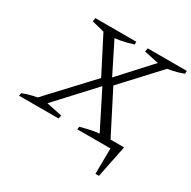

<svg xmlns="http://www.w3.org/2000/svg" viewBox="-190 -832 1188 1192"><g transform="rotate(30 403.5 -235.5)"><path d="M644 183 646 0H408L411 -20Q444 -29 476 -36Q508 -43 542 -46L409 -310L125 -2H67L69 -19L397 -371H454L619 -48H716L669 183ZM-9 0 -6 -20Q29 -34 64.5 -42Q100 -50 136 -54L279 -24L274 0ZM270 -600 156 -629 160 -654H454L453 -634Q408 -619 362.5 -611Q317 -603 270 -600ZM389 -327 232 -633 237 -650H303L442 -372H421L674 -649H732V-635L447 -327ZM666 -600 531 -629 536 -654H816L815 -633Q778 -619 741 -611Q704 -603 666 -600Z"/></g></svg>

Font: Piazzolla 8pt ExtraLight
Style: Italic
Weight: 250
Italic angle: -11.3°
Designer: Juan Pablo del Peral
Foundry: Huerta Tipografica
Version: Version 2.001